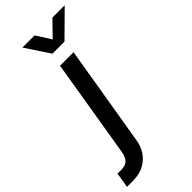

<svg xmlns="http://www.w3.org/2000/svg" viewBox="-397 -782 1039 1039"><g transform="rotate(-45 122.0 -262.5)"><path d="M100.6 -515.6H204.1L107.9 62.5Q97.7 125.5 53.2 164.8Q8.8 204.1 -63.5 204.1H-106.4L-92.3 117.2H-62.5Q-31.7 117.2 -15.1 101.1Q1.5 85 7.3 48.8ZM119.1 -729 173.3 -644.5 255.4 -729H349.1V-728.5L210 -590.8H117.7L26.4 -728.5V-729Z"/></g></svg>

Font: Inter Display Medium
Style: Italic
Weight: 500
Italic angle: -9.39999°
Designer: Rasmus Andersson
Foundry: rsms
Version: Version 4.000;git-a52131595